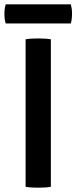

<svg xmlns="http://www.w3.org/2000/svg" viewBox="-28 -865 353 889"><path d="M90.5 -683Q103.5 -685.5 120 -686.2Q136.5 -687 148.5 -687Q162 -687 178 -686.2Q194 -685.5 207.5 -683V0Q194 2.5 178 3.2Q162 4 148.5 4Q136.5 4 120 3.2Q103.5 2.5 90.5 0ZM-1.5 -756.5Q-5 -767.5 -6.2 -777.5Q-7.5 -787.5 -7.5 -800.5Q-7.5 -813 -6.2 -823.2Q-5 -833.5 -1.5 -845H300Q303 -833.5 304.2 -824.2Q305.5 -815 305.5 -801Q305.5 -777 300 -756.5Z"/></svg>

Font: Signika Light Medium
Style: Regular
Weight: 500
Version: Version 2.003;gftools[0.9.32]